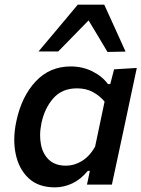

<svg xmlns="http://www.w3.org/2000/svg" viewBox="-20 -796 610 828"><path d="M355 0Q357.5 -10 359.5 -20.5L367.5 -59H358.5Q328 -22 291.5 -5Q255 12 217 12Q145 12 102.8 -28Q60.5 -68 47.5 -133Q41.5 -162 41.5 -193Q41.5 -231.5 50.5 -273Q73 -380 133.8 -444.8Q194.5 -509.5 284.5 -509.5Q336 -509.5 378.5 -488.2Q421 -467 445.5 -433.5H455.5L472 -497L570 -503Q557 -443 545 -386.2Q533 -329.5 520 -268L468 -25.5Q465 -12.5 462.5 0ZM265 -81.5Q299.5 -81.5 332.5 -101.2Q365.5 -121 390 -163L431 -358Q409.5 -383.5 380.2 -399.2Q351 -415 312 -415Q247.5 -415 209.8 -372Q172 -329 158.5 -264Q153 -237 153 -212.5Q153 -192.5 156.5 -174Q164 -132.5 191 -107Q218 -81.5 265 -81.5ZM443.5 -572Q423.5 -606 403 -640Q382.5 -674 362 -708Q329 -674 296.5 -641Q263.5 -607.5 231 -574H146Q189 -625 231 -675Q273 -725 315.5 -776H429.5Q452.5 -725.5 475.5 -675Q498.5 -624 521.5 -573.5Z"/></svg>

Font: Heraclito Medium
Style: Italic
Weight: 500
Italic angle: -12°
Designer: Kostas Bartsokas (font) & Cristiano Sobral (main changes)
Foundry: Kostas Bartsokas (font) & Cristiano Sobral (main changes)
Version: Version 1.00;July 8, 2020;FontCreator 13.0.0.2655 64-bit